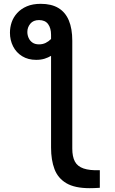

<svg xmlns="http://www.w3.org/2000/svg" viewBox="-20 -798 600 1004"><path d="M449 186Q371 186 327 160Q283 134 265 86.5Q247 39 247 -26V-506Q232 -497 213 -491Q194 -485 169 -485Q127 -485 96 -504Q65 -523 48.5 -555.5Q32 -588 32 -627Q32 -655 41 -681.5Q50 -708 70 -730Q90 -752 120.5 -765Q151 -778 193 -778Q249 -778 285.5 -756Q322 -734 340 -691Q358 -648 358 -585V-21Q358 21 371.5 46.5Q385 72 417 83Q449 94 502 92V184Q490 185 474 185.5Q458 186 449 186ZM184 -566Q203 -566 218.5 -573.5Q234 -581 247 -594V-616Q247 -651 231.5 -672Q216 -693 184 -693Q154 -693 138.5 -674Q123 -655 123 -631Q123 -615 129.5 -600Q136 -585 149.5 -575.5Q163 -566 184 -566Z"/></svg>

Font: Ubuntu Sans Mono Medium
Style: Regular
Weight: 500
Monospace: yes
Designer: Dalton Maag Ltd
Foundry: Dalton Maag Ltd
Version: Version 1.006